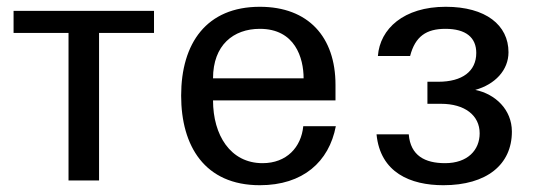

<svg xmlns="http://www.w3.org/2000/svg" viewBox="-20 -532 1589 566"><path d="M182 0H272V-435H434V-500H20V-435H182Z M514 -250C514 -102 583 14 746 14C873 14 950 -55 970 -160H874C868 -98 825 -51 754 -51C659 -51 608 -134 608 -236H969V-282C969 -423 889 -512 746 -512C589 -512 514 -405 514 -250ZM608 -301C608 -399 668 -447 746 -447C850 -447 875 -361 875 -301Z M1489 -144C1489 -209 1440 -255 1381 -267C1439 -283 1479 -325 1479 -378C1479 -458 1412 -512 1294 -512C1170 -512 1100 -447 1094 -367H1189C1204 -425 1237 -447 1293 -447C1354 -447 1384 -421 1384 -376C1384 -322 1343 -291 1272 -291H1240V-226H1280C1350 -226 1394 -192 1394 -139C1394 -90 1359 -51 1292 -51C1233 -51 1190 -73 1185 -136H1090C1101 -23 1190 14 1287 14C1415 14 1489 -47 1489 -144Z"/></svg>

Font: Perun
Style: Regular
Weight: 400
Foundry: Copyright (c) Stefan Peev, Context Ltd, 2016
Version: Version 1.089